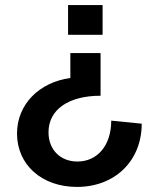

<svg xmlns="http://www.w3.org/2000/svg" viewBox="-20 -546 617 756"><path d="M376 -169V-337H257V-239C134 -222 47 -135 47 -20C47 103 145 190 283 190C433 190 538 87 538 -59L418 -71C418 26 364 90 285 90C217 90 171 43 171 -25C171 -114 249 -169 376 -169ZM384 -526H248V-409H384Z"/></svg>

Font: Uncut Sans Semibold
Style: Regular
Weight: 600
Designer: Kasper Nordkvist
Foundry: UNCUT.wtf
Version: Version 1.304;Glyphs 3.2 (3246)